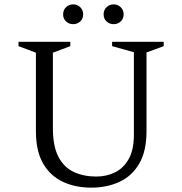

<svg xmlns="http://www.w3.org/2000/svg" viewBox="-20 -852 837 882"><path d="M399 10Q326 10 268.5 -17Q211 -44 178 -101Q145 -158 145 -249V-610L65 -640V-660H303V-640L223 -610V-263Q223 -180 248.5 -131.5Q274 -83 319 -62Q364 -41 422 -41Q470 -41 509 -60.5Q548 -80 571.5 -122Q595 -164 595 -232V-612L495 -640V-660H732V-640L653 -611V-249Q653 -158 620 -101Q587 -44 529.5 -17Q472 10 399 10ZM316 -741Q297 -741 283.5 -753.5Q270 -766 270 -786Q270 -806 283.5 -819Q297 -832 316 -832Q335 -832 348.5 -819Q362 -806 362 -786Q362 -766 348.5 -753.5Q335 -741 316 -741ZM502 -741Q483 -741 469.5 -753.5Q456 -766 456 -786Q456 -806 469.5 -819Q483 -832 502 -832Q521 -832 534.5 -819Q548 -806 548 -786Q548 -766 534.5 -753.5Q521 -741 502 -741Z"/></svg>

Font: Spectral Light
Style: Regular
Weight: 300
Designer: Jean-Baptiste Levee
Foundry: Production Type
Version: Version 2.001